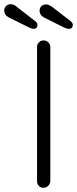

<svg xmlns="http://www.w3.org/2000/svg" viewBox="-82 -892 366 912"><path d="M157 -31Q156 -18 146.5 -9Q137 0 125 0Q111 0 102.5 -9Q94 -18 94 -31V-669Q94 -682 103 -691Q112 -700 126 -700Q138 -700 147.5 -691Q157 -682 157 -669ZM77 -755Q71 -755 66 -757.5Q61 -760 55 -762L-42 -810Q-62 -821 -62 -842Q-62 -854 -53.5 -863Q-45 -872 -32 -872Q-23 -872 -15.5 -868.5Q-8 -865 -3 -860L86 -791Q91 -787 93.5 -783Q96 -779 96 -773Q96 -766 91.5 -760.5Q87 -755 77 -755ZM245 -755Q239 -755 233.5 -757Q228 -759 223 -761L125 -810Q106 -821 106 -841Q106 -854 114.5 -862.5Q123 -871 136 -871Q145 -871 152 -867.5Q159 -864 165 -860L254 -791Q259 -787 261.5 -782.5Q264 -778 264 -773Q264 -766 259.5 -760.5Q255 -755 245 -755Z"/></svg>

Font: Quicksand Light
Style: Regular
Weight: 400
Version: Version 3.004